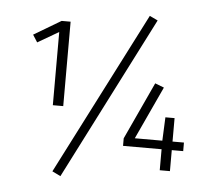

<svg xmlns="http://www.w3.org/2000/svg" viewBox="-56 -807 1025 938"><g transform="rotate(5 457.0 -338.0)"><path d="M258 -271H207V-630L104 -570L81 -606L214 -685H258ZM681 -728 274 71 233 51 641 -747ZM861 -103H805V0H755V-103H566V-140L696 -421L740 -404L620 -145H755L760 -260H805V-145H861Z"/></g></svg>

Font: Fira Sans Light
Style: Regular
Weight: 300
Designer: bBox Type GmbH & Carrois Corporate GbR & Edenspiekermann AG
Foundry: bBox Type GmbH & Carrois Corporate GbR & Edenspiekermann AG
Version: Version 4.301